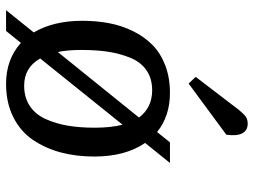

<svg xmlns="http://www.w3.org/2000/svg" viewBox="-121 -694 829 627"><g transform="rotate(90 293.5 -380.5)"><path d="M419.9 -705.1 252.9 -582 231 -605 338.9 -746.1Q352.1 -762.2 361.1 -768.6Q370.1 -774.9 383.8 -774.9Q405.8 -774.9 415.3 -757.1Q424.8 -739.3 419.9 -705.1ZM512.2 -521 446.8 -439.9Q491.2 -375 491.2 -273.9Q491.2 -214.8 477.8 -164.6Q464.4 -114.3 436.8 -73.5Q409.2 -32.7 362.3 -9.3Q315.4 14.2 253.9 14.2Q173.8 14.2 120.1 -34.2L81.1 14.2H13.2L85.9 -76.2Q47.9 -140.6 47.9 -234.9Q47.9 -281.2 55.7 -322.3Q63.5 -363.3 81.5 -400.1Q99.6 -437 126.5 -463.6Q153.3 -490.2 193.4 -505.6Q233.4 -521 283.2 -521Q359.4 -521 411.1 -479L444.8 -521ZM143.1 -231Q143.1 -187 149.9 -154.8L363.8 -419.9Q331.5 -462.9 274.9 -462.9Q236.3 -462.9 209.5 -444.3Q182.6 -425.8 168.7 -391.6Q154.8 -357.4 148.9 -318.8Q143.1 -280.3 143.1 -231ZM397 -274.9Q397 -329.1 387.2 -366.2L170.9 -97.2Q200.7 -44.9 259.8 -44.9Q298.3 -44.9 325.9 -63.2Q353.5 -81.5 368.7 -115Q383.8 -148.4 390.4 -187.5Q397 -226.6 397 -274.9Z"/></g></svg>

Font: Literata Book
Style: Italic
Weight: 400
Italic angle: -3°
Designer: Latin by Veronika Burian and Jose Scaglione. Greek by Irene Vlachou. Cyrillic by Vera Evstafieva
Foundry: TypeTogether
Version: Version 1.003;PS 001.003;hotconv 1.0.88;makeotf.lib2.5.64775